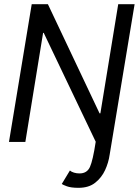

<svg xmlns="http://www.w3.org/2000/svg" viewBox="-20 -680 665 920"><path d="M356 220Q320 220 300 212.5Q280 205 276 201.5L315 137Q322 143.5 334.5 147.2Q347 151 361 151Q397 151 411 120Q425 89 438.5 0H439L189.5 -522.5H186.5L101.5 0H23L132 -660H209.5L457 -137H461L546.5 -660H625L505.5 61Q500 99.5 483.5 135.2Q467 171 436.2 195.5Q405.5 220 356 220Z"/></svg>

Font: Lucymar Sans
Style: Italic
Weight: 400
Italic angle: -10°
Foundry: The League of Moveable Type (original font) / Main changes by Cristiano Sobral with portions from Mirco Monsees
Version: Version 2.00;August 30, 2020;FontCreator 13.0.0.2681 64-bit